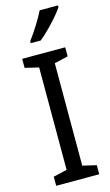

<svg xmlns="http://www.w3.org/2000/svg" viewBox="-141 -994 600 1043"><g transform="rotate(-15 159.0 -472.0)"><path d="M301 -934V-944H198C176 -899 138 -839 105 -795V-784H161C206 -820 276 -895 301 -934ZM280 0V-51L203 -69V-645L280 -663V-714H38V-663L115 -645V-69L38 -51V0Z"/></g></svg>

Font: Noto Sans Sinhala SemiCondensed
Style: Regular
Weight: 400
Width: 4
Designer: Jelle Bosma - Monotype Design Team
Foundry: Monotype Imaging Inc.
Version: Version 2.006